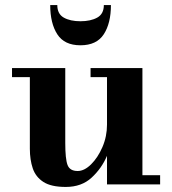

<svg xmlns="http://www.w3.org/2000/svg" viewBox="-20 -729 680 759"><path d="M206.5 -709Q206.5 -674 232 -659.5Q257.5 -645 298 -645Q338.5 -645 364.5 -659.5Q390.5 -674 390.5 -709H418.5Q418.5 -637 390.2 -593.5Q362 -550 298 -550Q234.5 -550 206.5 -593.5Q178.5 -637 178.5 -709ZM238 -460V-163.5Q238 -100.5 247 -76.8Q256 -53 287 -53Q313.5 -53 340.2 -79.5Q367 -106 385 -147.8Q403 -189.5 403 -236.5V-424H338V-460H543V-36.5H613V0H403V-113Q382 -63.5 342.2 -26.8Q302.5 10 240 10Q182 10 151.5 -9.8Q121 -29.5 109.5 -63.5Q98 -97.5 98 -141V-424H27.5V-460Z"/></svg>

Font: Bodoni* 06pt
Style: Bold
Weight: 700
Version: Version 2.3